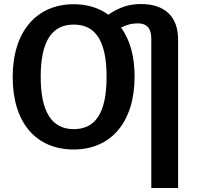

<svg xmlns="http://www.w3.org/2000/svg" viewBox="-20 -727 985 953"><path d="M679 -707C619 -707 570 -690 518 -654C469 -689 412 -706 346 -706C161 -706 43 -570 43 -345C43 -116 160 15 346 15C530 15 648 -120 648 -346C648 -447 626 -528 581 -590C610 -605 634 -611 665 -611C709 -611 731 -586 731 -535V206H864V-530C864 -645 798 -707 679 -707ZM346 -86C237 -86 182 -172 182 -345C182 -525 239 -605 346 -605C453 -605 509 -526 509 -346C509 -165 453 -86 346 -86Z"/></svg>

Font: Fira Sans Medium
Style: Regular
Weight: 500
Designer: Carrois Corporate & Edenspiekermann AG
Foundry: Carrois Corporate GbR & Edenspiekermann AG
Version: Version 4.203